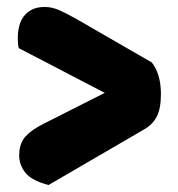

<svg xmlns="http://www.w3.org/2000/svg" viewBox="-20 -534 511 550"><path d="M34 -396Q32 -402 31.5 -410Q31 -418 31 -425Q31 -443 35 -459Q39 -475 48 -487Q57 -499 71.5 -506.5Q86 -514 108 -514Q129 -514 149.5 -505Q170 -496 200 -479L415 -355Q441 -321 441 -265Q441 -223 429 -200Q417 -177 394 -164L119 -4Q70 -17 52.5 -39.5Q35 -62 35 -88Q35 -123 52.5 -142.5Q70 -162 104 -179L280 -268Z"/></svg>

Font: Baloo Thambi
Style: Regular
Weight: 400
Designer: Aadarsh Rajan and Ek Type
Foundry: Ek Type
Version: Version 1.100;PS 1.000;hotconv 1.0.88;makeotf.lib2.5.647800;